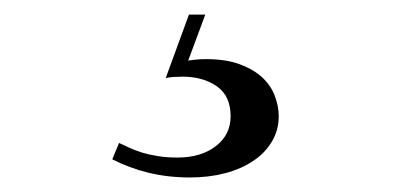

<svg xmlns="http://www.w3.org/2000/svg" viewBox="-20 -20 540 263"><path d="M361.8 139.2Q361.8 158.2 352.5 173.8Q343.3 189.5 326.9 200.4Q310.5 211.4 288.3 217.3Q266.1 223.1 240.2 223.1Q210 223.1 183.3 216.6Q156.7 210 133.8 198.2L143.1 175.8Q149.4 178.7 157.2 182.4Q165 186 174.6 189Q184.1 191.9 196 193.8Q208 195.8 223.1 195.8Q255.4 195.8 275.6 180.2Q295.9 164.6 295.9 139.2Q295.9 111.3 276.9 98.1Q257.8 85 230 85Q225.6 85 218.3 85.4Q210.9 85.9 207 86.9L238.8 0H261.2L237.8 63Q244.1 62 249.8 61.5Q255.4 61 262.2 61Q289.6 61 308.6 68.1Q327.6 75.2 339.4 86.2Q351.1 97.2 356.4 111.3Q361.8 125.5 361.8 139.2Z"/></svg>

Font: Marcellus SC
Style: Regular
Weight: 400
Designer: Astigmatic (AOETI)
Foundry: Astigmatic (AOETI)
Version: Version 1.001